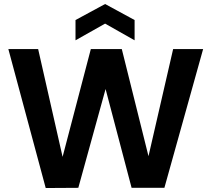

<svg xmlns="http://www.w3.org/2000/svg" viewBox="-20 -945 1064 966"><path d="M294.9 -155.8 437 -698.2H592.8L727.1 -159.2L851.1 -698.2H1002L807.1 0H642.1L511.2 -497.1L374 0L210 1L22 -698.2H171.9ZM359.9 -742.2V-844.2L508.8 -924.8L657.2 -844.2V-742.2L508.8 -826.2Z"/></svg>

Font: PoppinsZ SemiBold
Style: Regular
Weight: 600
Designer: Ninad Kale (Devanagari), Jonny Pinhorn (Latin)
Foundry: Indian Type Foundry
Version: Version 3.002;FEAKit 1.0